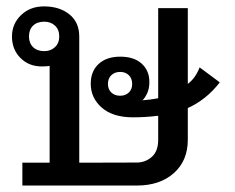

<svg xmlns="http://www.w3.org/2000/svg" viewBox="-20 -575 727 595"><path d="M314.5 -314.9Q314.5 -298.3 325 -288.3Q335.4 -278.3 352.5 -278.3Q368.7 -278.3 379.2 -288.3Q389.6 -298.3 389.6 -314.9Q389.6 -332 379.2 -342Q368.7 -352.1 352.5 -352.1Q335.4 -352.1 325 -342Q314.5 -332 314.5 -314.9ZM470.2 -216.3Q431.6 -211.4 392.1 -211.4Q329.6 -211.4 295.4 -241.5Q261.2 -271.5 261.2 -315.4Q261.2 -354.5 285.9 -377Q310.5 -399.4 352.5 -399.4Q395.5 -399.4 419.2 -377.7Q442.9 -356 442.9 -320.8Q442.9 -300.3 435.8 -285.4Q428.7 -270.5 421.4 -264.2Q443.8 -265.6 470.2 -270.5V-549.8H562V-314.9Q585.9 -333 598.6 -366.2L661.1 -319.8Q619.6 -266.1 562 -240.2V-141.6Q562 -77.1 518.8 -38.6Q475.6 0 403.8 0H49.3V-70.8H133.8V-371.1Q131.3 -370.1 123.8 -369.6Q116.2 -369.1 109.9 -369.1Q69.3 -369.1 43.2 -395.5Q17.1 -421.9 17.1 -461.9Q17.1 -501 45.2 -528.1Q73.2 -555.2 116.2 -555.2Q164.6 -555.2 195.1 -530.5Q225.6 -505.9 225.6 -461.9V-70.8L403.8 -71.3Q430.2 -71.3 450.2 -88.6Q470.2 -106 470.2 -141.6ZM69.8 -461.9Q69.8 -441.4 82.5 -429Q95.2 -416.5 117.2 -416.5Q137.2 -416.5 150.4 -429Q163.6 -441.4 163.6 -461.9Q163.6 -483.4 150.4 -495.6Q137.2 -507.8 117.2 -507.8Q95.2 -507.8 82.5 -495.6Q69.8 -483.4 69.8 -461.9Z"/></svg>

Font: Roboto Web
Style: Regular
Weight: 400
Designer: Google
Version: Version 1.200310; 2013